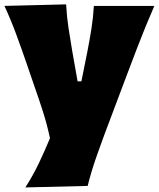

<svg xmlns="http://www.w3.org/2000/svg" viewBox="-21 -613 715 865"><path d="M93.3 231.4Q127.9 177.2 154.8 120.8Q181.6 64.5 204.1 9.8Q191.9 -48.8 173.1 -108.2Q154.3 -167.5 134.3 -223.6L98.1 -329.1Q76.7 -391.6 52.2 -458Q27.8 -524.4 -1 -586.4L276.9 -593.3Q279.8 -538.6 287.6 -487.3Q295.4 -436 304.7 -381.3L328.6 -246.6H345.7L372.6 -380.4Q382.8 -432.6 390.9 -483.4Q398.9 -534.2 401.9 -586.4H674.3Q653.8 -539.1 635.7 -495.1Q617.7 -451.2 597.4 -398.4Q577.1 -345.7 549.3 -272L487.3 -107.4Q444.8 3.9 417 82.8Q389.2 161.6 374 224.6Z"/></svg>

Font: Pinar-FD Black
Style: Regular
Weight: 900
Designer: Amin Abedi
Version: Version 3.000